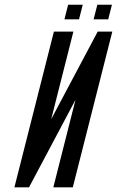

<svg xmlns="http://www.w3.org/2000/svg" viewBox="-20 -802 501 822"><path d="M303.3 -375 104.2 0H41.7L210.8 -666.7H294.2L199.2 -291.7L398.3 -666.7H460.8L291.7 0H208.3ZM318.3 -719.2H255.8L271.7 -781.7H334.2ZM443.3 -719.2H380.8L396.7 -781.7H459.2Z"/></svg>

Font: Yulong
Style: Italic
Weight: 400
Italic angle: -14.25°
Designer: GGBotNet
Foundry: f0n7.com
Version: 1.00